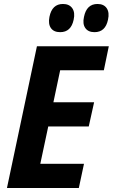

<svg xmlns="http://www.w3.org/2000/svg" viewBox="-20 -947 568 967"><path d="M15 0 166 -714H528L503 -593H283L249 -432H454L427 -310H223L183 -122H403L377 0ZM403 -862Q416 -927 471 -927Q503 -927 517.5 -905.5Q532 -884 524 -848Q511 -785 456 -785Q424 -785 409.5 -806Q395 -827 403 -862ZM229 -862Q242 -927 297 -927Q329 -927 344 -905.5Q359 -884 351 -848Q338 -785 283 -785Q251 -785 236.5 -805.5Q222 -826 229 -862Z"/></svg>

Font: Noto Sans SemiCondensed
Style: Bold Italic
Weight: 700
Width: 4
Italic angle: -12°
Designer: Monotype Design Team
Foundry: Monotype Imaging Inc.
Version: Version 2.013; ttfautohint (v1.8.4.7-5d5b)